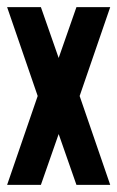

<svg xmlns="http://www.w3.org/2000/svg" viewBox="-20 -520 330 540"><path d="M195 0 145 -143 95 0H0L86 -250L0 -500H95L145 -357L195 -500H290L204 -250L290 0Z"/></svg>

Font: Karantina
Style: Regular
Weight: 400
Designer: Rony Koch
Foundry: Rony Koch
Version: Version 1.000; ttfautohint (v1.8.3)